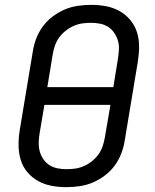

<svg xmlns="http://www.w3.org/2000/svg" viewBox="-20 -763 640 791"><path d="M254 8Q222 8 192.5 2.5Q163 -3 137.5 -17Q112 -31 93 -53.5Q74 -76 65.5 -104Q57 -132 56.5 -162.5Q56 -193 61 -225L115 -550Q119 -577 129 -603.5Q139 -630 156 -653.5Q173 -677 197 -695Q221 -713 247 -724Q273 -735 301 -739Q329 -743 355 -743Q387 -743 416.5 -737.5Q446 -732 471.5 -718Q497 -704 516 -681.5Q535 -659 544 -631Q553 -603 553 -572.5Q553 -542 548 -510L494 -185Q490 -158 480 -131.5Q470 -105 453 -81.5Q436 -58 412 -40Q388 -22 362 -11Q336 0 308 4Q280 8 254 8ZM175 -404H447L466 -522Q469 -541 470 -560Q471 -579 465.5 -596.5Q460 -614 450 -628.5Q440 -643 425 -652.5Q410 -662 392 -665.5Q374 -669 355 -669Q337 -669 319 -666.5Q301 -664 283 -656Q265 -648 249.5 -635.5Q234 -623 223 -607.5Q212 -592 206 -574Q200 -556 197 -538ZM254 -66Q272 -66 290 -68.5Q308 -71 326 -79Q344 -87 359.5 -99.5Q375 -112 386 -127.5Q397 -143 403 -161Q409 -179 412 -197L435 -331H163L143 -213Q140 -194 139.5 -175Q139 -156 144 -138.5Q149 -121 159 -106.5Q169 -92 184 -82.5Q199 -73 217 -69.5Q235 -66 254 -66Z"/></svg>

Font: Iosevka Extended Oblique
Style: Regular
Weight: 400
Width: 7
Italic angle: -9°
Monospace: yes
Designer: Belleve Invis
Foundry: Belleve Invis
Version: Version 32.0.1; ttfautohint (v1.8.4)